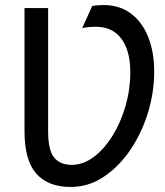

<svg xmlns="http://www.w3.org/2000/svg" viewBox="-20 -732 656 764"><path d="M261.5 12Q171.5 12 124.5 -41Q77.5 -94 77.5 -210V-700H171.5V-210Q171.5 -134 195.5 -105Q219.5 -76 265.5 -76Q311.5 -76 353.5 -107.8Q395.5 -139.5 428.2 -192.5Q461 -245.5 479.8 -311.2Q498.5 -377 498.5 -445Q498.5 -529 463.5 -577.2Q428.5 -625.5 360.5 -625.5Q331.5 -625.5 307 -620L347 -708.5Q358.5 -710 369.2 -711Q380 -712 391 -712Q456.5 -712 501.8 -677.5Q547 -643 570.2 -583.5Q593.5 -524 593.5 -447.5Q593.5 -363 568 -281.2Q542.5 -199.5 497 -133.2Q451.5 -67 391.2 -27.5Q331 12 261.5 12Z"/></svg>

Font: Overpass Mono Medium
Style: Regular
Weight: 500
Monospace: yes
Designer: Delve Withrington, Dave Bailey
Foundry: Delve Fonts LLC
Version: Version 4.000